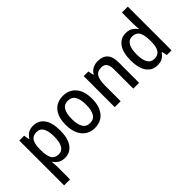

<svg xmlns="http://www.w3.org/2000/svg" viewBox="-51 -1440 2360 2360"><g transform="rotate(-45 1128.5 -260.0)"><path d="M324 -549Q414 -549 466.5 -479Q519 -409 519 -270Q519 -134 466 -62Q413 10 324 10Q271 10 235 -12Q199 -34 178 -68H172Q174 -48 176 -25.5Q178 -3 178 15V240H75V-539H159L172 -467H178Q201 -505 235.5 -527Q270 -549 324 -549ZM299 -464Q234 -464 206 -420.5Q178 -377 178 -287V-268Q178 -173 205 -124.5Q232 -76 300 -76Q358 -76 386 -127.5Q414 -179 414 -271Q414 -363 386.5 -413.5Q359 -464 299 -464Z M1072 -271Q1072 -141 1012 -65.5Q952 10 841 10Q772 10 721 -24Q670 -58 642 -121Q614 -184 614 -271Q614 -403 673.5 -476Q733 -549 844 -549Q946 -549 1009 -477Q1072 -405 1072 -271ZM718 -270Q718 -177 748 -126Q778 -75 843 -75Q908 -75 938 -125.5Q968 -176 968 -271Q968 -364 938 -414Q908 -464 843 -464Q777 -464 747.5 -414Q718 -364 718 -270Z M1446 -549Q1529 -549 1573.5 -502.5Q1618 -456 1618 -356V0H1517V-338Q1517 -400 1494.5 -431.5Q1472 -463 1423 -463Q1352 -463 1325 -415.5Q1298 -368 1298 -273V0H1195V-539H1276L1290 -467H1296Q1319 -508 1359 -528.5Q1399 -549 1446 -549Z M1934 10Q1843 10 1791 -61Q1739 -132 1739 -269Q1739 -406 1791.5 -477.5Q1844 -549 1934 -549Q1986 -549 2022 -527Q2058 -505 2081 -470H2086Q2084 -488 2082 -512Q2080 -536 2080 -555V-760H2182V0H2101L2085 -69H2080Q2057 -34 2022 -12Q1987 10 1934 10ZM1959 -74Q2025 -74 2053.5 -118Q2082 -162 2082 -250V-271Q2082 -366 2054.5 -414.5Q2027 -463 1957 -463Q1900 -463 1871.5 -411.5Q1843 -360 1843 -268Q1843 -174 1872 -124Q1901 -74 1959 -74Z"/></g></svg>

Font: Noto Sans Thai SemCond Med
Style: Regular
Weight: 500
Width: 4
Designer: Monotype Design Team
Foundry: Monotype Imaging Inc.
Version: Version 2.002; ttfautohint (v1.8.4.7-5d5b)